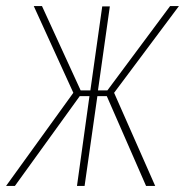

<svg xmlns="http://www.w3.org/2000/svg" viewBox="-45 -611 608 631"><path d="M-25 0 196 -306 66 -591H93L220 -314H252L291 -590H316L277 -314H308L514 -591H543L330 -306L465 0H435L306 -295H275L233 0H208L249 -295H217L4 0Z"/></svg>

Font: Alumni Sans Thin
Style: Italic
Weight: 100
Italic angle: -8°
Designer: Robert E. Leuschke
Foundry: Robert E. Leuschke
Version: Version 1.016